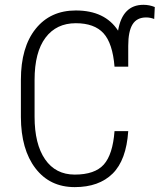

<svg xmlns="http://www.w3.org/2000/svg" viewBox="-20 -764 660 794"><path d="M510.3 -221.7Q502.4 -102.1 445.8 -46.1Q389.2 9.8 289.1 9.8Q186 9.8 126.5 -68.1Q66.9 -146 66.4 -279.8V-434.1Q66.4 -568.4 127.2 -644.5Q188 -720.7 293.5 -720.7Q414.1 -720.7 468.3 -637.2Q486.3 -744.1 573.2 -744.1Q597.7 -744.1 620.1 -734.9L617.7 -685.5Q601.1 -691.9 584.5 -691.9Q545.9 -691.9 528.1 -663.1Q510.3 -634.3 510.3 -574.2V-488.3H453.6Q445.8 -585 408 -626.5Q370.1 -668 293.5 -668Q212.9 -668 168 -607.9Q123 -547.9 123 -433.6V-281.2Q123 -168 166.5 -105Q210 -42 289.1 -42Q372.1 -42 409.2 -83.5Q446.3 -125 453.6 -221.7Z"/></svg>

Font: Roboto Condensed Light
Style: Regular
Weight: 300
Designer: Google
Version: Version 2.134; 2016